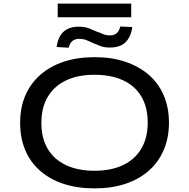

<svg xmlns="http://www.w3.org/2000/svg" viewBox="-20 -1029 1042 1058"><path d="M501 9Q407 9 331.5 -15.5Q256 -40 202 -87Q148 -134 119.5 -201Q91 -268 91 -352Q91 -436 119.5 -502.5Q148 -569 202 -616.5Q256 -664 331.5 -689Q407 -714 502 -714Q596 -714 671 -688.5Q746 -663 799.5 -617Q853 -571 882 -504Q911 -437 911 -353Q911 -269 882 -202Q853 -135 799.5 -88Q746 -41 671 -16Q596 9 501 9ZM501 -88Q592 -88 657.5 -119Q723 -150 758.5 -209.5Q794 -269 794 -353Q794 -438 759 -497Q724 -556 658 -586.5Q592 -617 501 -617Q409 -617 344 -586Q279 -555 243.5 -496Q208 -437 208 -352Q208 -267 243 -208.5Q278 -150 344 -119Q410 -88 501 -88ZM298 -934V-1009H703V-934ZM585 -767Q552 -767 529 -777Q506 -787 490 -793Q478 -798 459.5 -806.5Q441 -815 416 -815Q394 -815 379.5 -803.5Q365 -792 358 -766L292 -770Q297 -806 311 -830.5Q325 -855 350.5 -868.5Q376 -882 414 -882Q449 -882 474.5 -871Q500 -860 515 -854Q527 -851 545 -842.5Q563 -834 585 -834Q610 -834 623.5 -846.5Q637 -859 643 -883L709 -880Q702 -826 672 -796.5Q642 -767 585 -767Z"/></svg>

Font: Nunito Sans 7pt Expanded Medium
Style: Regular
Weight: 500
Width: 7
Designer: Vernon Adams
Foundry: Vernon Adams
Version: Version 3.101;gftools[0.9.27]